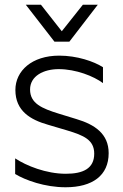

<svg xmlns="http://www.w3.org/2000/svg" viewBox="-20 -776 518 811"><path d="M273 -600 393 -756H330L241 -644L153 -756H89L210 -600ZM303 -273 228 -296C157 -318 107 -339 107 -398C107 -455 164 -484 228 -484C301 -484 376 -454 415 -425V-492C376 -517 305 -541 230 -541C115 -541 45 -477 45 -396C45 -307 109 -270 183 -249L264 -225C334 -204 378 -185 378 -127C378 -64 331 -42 258 -42C175 -42 91 -76 44 -107V-41C87 -15 169 15 257 15C371 15 439 -35 439 -129C439 -211 380 -250 303 -273Z"/></svg>

Font: Roundo
Style: Regular
Weight: 400
Designer: Shiva Nallaperumal
Foundry: Indian Type Foundry
Version: Version 2.000